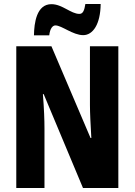

<svg xmlns="http://www.w3.org/2000/svg" viewBox="-20 -947 678 967"><path d="M151 -769H228C232 -805 246 -819 259 -819C291 -819 347 -770 399 -770C448 -770 486 -825 487 -927H410C405 -895 398 -877 380 -877C337 -877 294 -926 239 -926C164 -926 152 -831 151 -769ZM576 0V-714H433V-419C433 -378 436 -322 440 -252H436L239 -714H62V0H204V-300C204 -341 202 -399 196 -473H200L398 0Z"/></svg>

Font: Noto Sans Armenian ExtraCondensed ExtraBold
Style: Regular
Weight: 800
Width: 2
Designer: Monotype Design Team
Foundry: Monotype Imaging Inc.
Version: Version 2.008